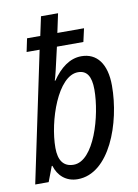

<svg xmlns="http://www.w3.org/2000/svg" viewBox="-86 -818 639 886"><g transform="rotate(-10 233.0 -375.0)"><path d="M206 10C355 10 436 -212 436 -388C436 -491 392 -546 320 -546C265 -546 220 -510 183 -456H180C186 -473 195 -512 217 -609H341L355 -671H230L249 -760H169L150 -671H88L75 -609H136L8 0H71L98 -71H101C115 -24 151 10 206 10ZM199 -59C151 -59 129 -92 129 -150C129 -276 197 -476 292 -476C333 -476 353 -447 353 -384C353 -262 295 -59 199 -59Z"/></g></svg>

Font: Noto Sans Condensed
Style: Italic
Weight: 400
Width: 3
Italic angle: -12°
Designer: Monotype Design Team
Foundry: Monotype Imaging Inc.
Version: Version 2.013